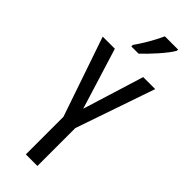

<svg xmlns="http://www.w3.org/2000/svg" viewBox="-305 -969 996 996"><g transform="rotate(45 192.5 -471.5)"><path d="M193 -378 297 -714H385L235 -278V0H150V-276L0 -714H89ZM324 -934Q315 -918 299.5 -898Q284 -878 265 -856.5Q246 -835 227.5 -816Q209 -797 194 -783H141V-794Q160 -821 175.5 -846.5Q191 -872 204 -896.5Q217 -921 227 -943H324Z"/></g></svg>

Font: Noto Sans Display ExtraCondensed
Style: Regular
Weight: 400
Width: 2
Version: Version 2.003